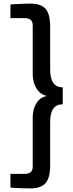

<svg xmlns="http://www.w3.org/2000/svg" viewBox="-20 -888 405 1068"><path d="M329 -308Q259 -308 259 -210V33Q259 102 233 131Q207 160 147 160Q138 160 121.5 159.5Q105 159 88 158.5Q71 158 56.5 157Q42 156 38 155V79H117Q141 79 151.5 69Q162 59 162 37V-235Q162 -282 183.5 -315.5Q205 -349 243 -354Q205 -361 183.5 -395Q162 -429 162 -476V-745Q162 -767 151.5 -777Q141 -787 117 -787H38V-863Q42 -864 56.5 -864.5Q71 -865 88 -866Q105 -867 122 -867.5Q139 -868 148 -868Q208 -868 233.5 -839Q259 -810 259 -741V-501Q259 -402 329 -402Z"/></svg>

Font: Encode Sans Wide
Style: Medium
Weight: 500
Designer: Pablo Impallari, Andres Torresi
Foundry: Pablo Impallari, Andres Torresi
Version: Version 1.000; ttfautohint (v1.00) -l 8 -r 50 -G 200 -x 14 -